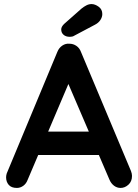

<svg xmlns="http://www.w3.org/2000/svg" viewBox="-20 -919 679 944"><path d="M332 -543 116 -35Q109 -16 94.5 -5.5Q80 5 63 5Q36 5 23 -10Q10 -25 10 -47Q10 -56 13 -66L262 -664Q270 -684 286.5 -695Q303 -706 322 -704Q340 -704 355.5 -693.5Q371 -683 378 -664L624 -78Q629 -65 629 -54Q629 -27 611.5 -11Q594 5 573 5Q555 5 540.5 -6Q526 -17 518 -36L303 -537ZM147 -157 202 -272H472L491 -157ZM323 -738Q304 -738 292.5 -748Q281 -758 281 -774Q281 -781 284.5 -787.5Q288 -794 295 -801L381 -877Q392 -886 404.5 -892.5Q417 -899 430 -899Q447 -899 465 -886Q483 -873 483 -850Q483 -835 473.5 -820.5Q464 -806 446 -797L346 -744Q340 -740 334 -739Q328 -738 323 -738Z"/></svg>

Font: zvoove
Style: Bold
Weight: 700
Designer: Vernon Adams (Nunito) & Andrew Paglinawan (Quicksand)
Foundry: zvoove
Version: Version 3.006